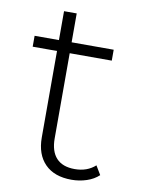

<svg xmlns="http://www.w3.org/2000/svg" viewBox="-76 -689 549 746"><g transform="rotate(10 199.0 -316.0)"><path d="M116 -138V-479H20V-522H116V-636H166V-522H332V-479H166V-143Q166 -92 190.5 -65.5Q215 -39 263 -39Q312 -39 344 -68L365 -33Q346 -15 317.5 -5.5Q289 4 258 4Q190 4 153 -33.5Q116 -71 116 -138Z"/></g></svg>

Font: Goldbeck Next Light
Style: Regular
Weight: 300
Designer: Julieta Ulanovsky
Foundry: Julieta Ulanovsky
Version: Version 7.200